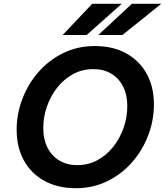

<svg xmlns="http://www.w3.org/2000/svg" viewBox="-20 -973 868 1009"><path d="M478 -731Q574.2 -731 643.7 -692.3Q713.3 -653.6 751.1 -584.8Q788.9 -515.9 788.9 -423.8Q788.9 -340.2 758.8 -261.6Q728.8 -182.9 674 -120.3Q619.3 -57.8 544 -20.9Q468.8 16 378.4 16Q282.6 16 212.9 -22.7Q143.1 -61.4 105.3 -130.4Q67.5 -199.4 67.5 -291.2Q67.5 -374.8 97.6 -453.4Q127.7 -532.1 182.4 -594.7Q237.1 -657.2 312.4 -694.1Q387.7 -731 478 -731ZM470.1 -609.8Q412.5 -609.8 364.3 -583.6Q316.1 -557.5 281.2 -513.2Q246.3 -468.9 226.8 -413.7Q207.4 -358.4 207.4 -300.1Q207.4 -241.5 229.3 -197.6Q251.3 -153.7 291.7 -129.5Q332.1 -105.2 386.3 -105.2Q443.9 -105.2 492.1 -131.4Q540.3 -157.5 575.2 -201.8Q610.2 -246.1 629.6 -301.3Q649 -356.6 649 -414.9Q649 -473.5 627.1 -517.5Q605.2 -561.6 565.1 -585.7Q525 -609.8 470.1 -609.8ZM309.3 -789 464.6 -953H619.7L435.2 -789ZM496.6 -789 673.1 -953H827.6L623.2 -789Z"/></svg>

Font: Wix Madefor Text
Style: Italic
Weight: 400
Italic angle: -12°
Designer: Dalton Maag Ltd
Foundry: Dalton Maag Ltd
Version: Version 3.100